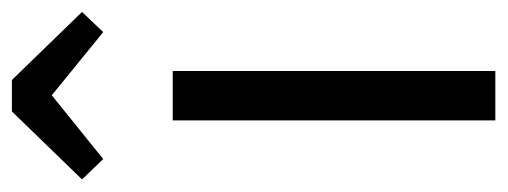

<svg xmlns="http://www.w3.org/2000/svg" viewBox="-298 -550 828 313"><g transform="rotate(-90 115.5 -394.0)"><path d="M12.2 -639.2 -21 -673.8 89.8 -788.1H141.1L252 -673.8L219.2 -639.2L116.2 -723.1ZM155.8 -525.9V0H75.2V-525.9Z"/></g></svg>

Font: Fira Sans Compressed Book
Style: Regular
Weight: 350
Width: 1
Designer: Carrois Corporate & Edenspiekermann AG
Foundry: Carrois Corporate GbR & Edenspiekermann AG
Version: Version 4.203;PS 004.203;hotconv 1.0.88;makeotf.lib2.5.64775